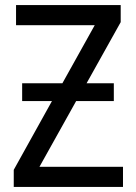

<svg xmlns="http://www.w3.org/2000/svg" viewBox="-20 -734 535 754"><path d="M67 -407H225L352 -635H43V-714H454V-647L320 -407H427V-337H279L135 -79H463V0H34V-67L184 -337H67Z"/></svg>

Font: Noto Sans SemiCondensed
Style: Regular
Weight: 400
Width: 4
Designer: Monotype Design Team
Foundry: Monotype Imaging Inc.
Version: Version 2.013; ttfautohint (v1.8.4.7-5d5b)